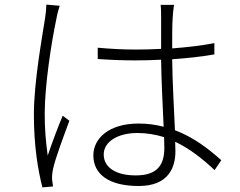

<svg xmlns="http://www.w3.org/2000/svg" viewBox="-20 -784 1040 833"><path d="M239 -759 181 -764C181 -748 179 -729 176 -708C163 -622 127 -430 127 -286C127 -151 145 -44 164 29L210 25C209 17 207 4 206 -5C205 -18 207 -36 210 -50C219 -95 258 -198 281 -260L252 -282C233 -237 204 -160 187 -109C178 -175 174 -226 174 -292C174 -411 202 -596 225 -704C228 -722 234 -744 239 -759ZM692 -189 693 -143C693 -72 666 -23 569 -23C485 -23 430 -56 430 -114C430 -169 491 -207 576 -207C618 -207 656 -200 692 -189ZM735 -763H677C679 -746 679 -723 679 -704V-572C643 -570 606 -569 570 -569C512 -569 460 -572 404 -577V-528C462 -524 511 -522 568 -522C605 -522 642 -523 679 -525C680 -437 686 -321 690 -234C656 -243 620 -248 581 -248C452 -248 385 -183 385 -110C385 -29 451 23 582 23C712 23 741 -59 741 -127L740 -169C801 -140 857 -97 911 -46L940 -89C884 -139 819 -189 739 -219C735 -314 728 -429 727 -527C790 -531 852 -538 910 -548V-597C855 -586 792 -579 727 -574C727 -621 727 -674 729 -705C730 -724 732 -742 735 -763Z"/></svg>

Font: Noto Sans HK Light
Style: Regular
Weight: 300
Designer: Ryoko NISHIZUKA 西塚涼子 (kana, bopomofo & ideographs); Paul D. Hunt (Latin, Greek & Cyrillic); Sandoll Communications 산돌커뮤니
Foundry: Adobe
Version: Version 2.004;hotconv 1.0.118;makeotfexe 2.5.65603